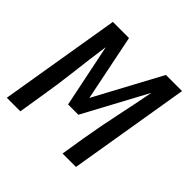

<svg xmlns="http://www.w3.org/2000/svg" viewBox="-149 -660 791 791"><g transform="rotate(45 246.0 -265.0)"><path d="M-8 0 80 -530H174L233 -240L389 -530H483L395 0H317L334 -106Q348 -189 365.5 -271Q383 -353 399 -436L250 -159H190L133 -436Q121 -353 111.5 -270.5Q102 -188 88 -106L71 0Z"/></g></svg>

Font: Iosevka Curly Oblique
Style: Regular
Weight: 400
Italic angle: -9°
Monospace: yes
Designer: Belleve Invis
Foundry: Belleve Invis
Version: Version 11.1.0; ttfautohint (v1.8.3)